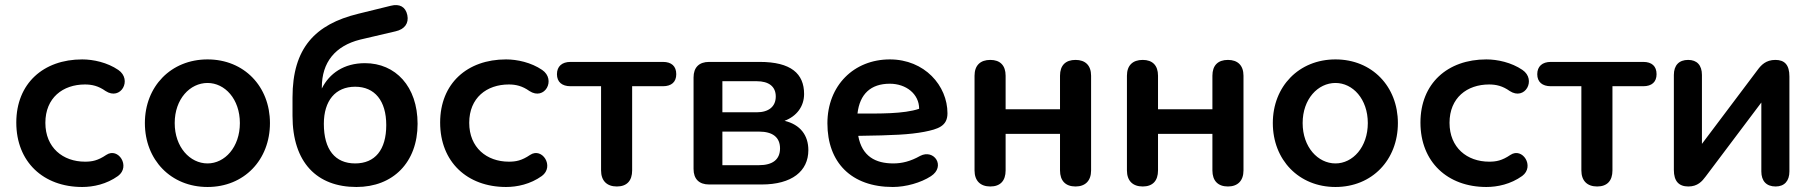

<svg xmlns="http://www.w3.org/2000/svg" viewBox="-20 -736 7231 766"><path d="M308 10C352 10 405 -1 451 -34C502 -72 452 -150 404 -118C370 -95 347 -91 319 -91C231 -91 161 -147 161 -246C161 -346 231 -399 319 -399C347 -399 373 -393 401 -373C462 -333 509 -418 452 -457C408 -487 352 -499 308 -499C153 -499 45 -403 45 -247C45 -90 153 10 308 10Z M808 10C954 10 1057 -98 1057 -245C1057 -391 954 -499 808 -499C662 -499 558 -391 558 -245C558 -98 662 10 808 10ZM808 -84C738 -84 677 -149 677 -245C677 -341 738 -405 808 -405C877 -405 937 -341 937 -245C937 -149 877 -84 808 -84Z M1402 10C1548 10 1646 -88 1646 -242C1646 -391 1558 -484 1436 -484C1352 -484 1294 -443 1264 -383V-388C1264 -487 1317 -553 1417 -578L1558 -611C1594 -619 1612 -643 1605 -676C1598 -709 1574 -722 1539 -713L1409 -681C1237 -639 1147 -544 1147 -347V-274C1147 -87 1245 10 1402 10ZM1397 -84C1317 -84 1272 -139 1272 -242C1272 -334 1318 -390 1397 -390C1475 -390 1521 -334 1521 -237C1521 -138 1476 -84 1397 -84Z M1999 10C2043 10 2096 -1 2142 -34C2193 -72 2143 -150 2095 -118C2061 -95 2038 -91 2010 -91C1922 -91 1852 -147 1852 -246C1852 -346 1922 -399 2010 -399C2038 -399 2064 -393 2092 -373C2153 -333 2200 -418 2143 -457C2099 -487 2043 -499 1999 -499C1844 -499 1736 -403 1736 -247C1736 -90 1844 10 1999 10Z M2441 8C2481 8 2502 -15 2502 -56V-392H2625C2659 -392 2678 -409 2678 -440C2678 -472 2659 -489 2625 -489H2256C2222 -489 2202 -471 2202 -440C2202 -409 2222 -392 2256 -392H2378V-56C2378 -15 2401 8 2441 8Z M2809 0H3019C3139 0 3205 -53 3205 -137C3205 -196 3173 -239 3110 -254C3158 -272 3188 -311 3188 -361C3188 -442 3136 -489 3011 -489H2809C2769 -489 2747 -467 2747 -427V-62C2747 -22 2769 0 2809 0ZM3008 -77H2862V-211H3008C3063 -211 3092 -188 3092 -144C3092 -100 3063 -77 3008 -77ZM2999 -288H2862V-412H2999C3047 -412 3075 -391 3075 -351C3075 -311 3047 -288 2999 -288Z M3542 10C3594 10 3654 -7 3694 -33C3754 -72 3707 -143 3651 -114C3612 -92 3578 -84 3544 -84C3473 -84 3419 -112 3404 -194C3545 -196 3608 -199 3667 -210C3723 -221 3760 -233 3760 -284C3760 -394 3669 -499 3530 -499C3387 -499 3281 -395 3281 -244C3281 -88 3376 10 3542 10ZM3401 -283C3410 -361 3454 -402 3530 -402C3595 -402 3647 -361 3647 -302C3585 -281 3488 -283 3401 -283Z M3931 8C3971 8 3992 -15 3992 -56V-202H4209V-56C4209 -15 4231 8 4271 8C4310 8 4333 -15 4333 -56V-434C4333 -475 4310 -497 4271 -497C4231 -497 4209 -475 4209 -434V-300H3992V-434C3992 -475 3970 -497 3931 -497C3891 -497 3868 -475 3868 -434V-56C3868 -15 3891 8 3931 8Z M4539 8C4579 8 4600 -15 4600 -56V-202H4817V-56C4817 -15 4839 8 4879 8C4918 8 4941 -15 4941 -56V-434C4941 -475 4918 -497 4879 -497C4839 -497 4817 -475 4817 -434V-300H4600V-434C4600 -475 4578 -497 4539 -497C4499 -497 4476 -475 4476 -434V-56C4476 -15 4499 8 4539 8Z M5308 10C5454 10 5557 -98 5557 -245C5557 -391 5454 -499 5308 -499C5162 -499 5058 -391 5058 -245C5058 -98 5162 10 5308 10ZM5308 -84C5238 -84 5177 -149 5177 -245C5177 -341 5238 -405 5308 -405C5377 -405 5437 -341 5437 -245C5437 -149 5377 -84 5308 -84Z M5910 10C5954 10 6007 -1 6053 -34C6104 -72 6054 -150 6006 -118C5972 -95 5949 -91 5921 -91C5833 -91 5763 -147 5763 -246C5763 -346 5833 -399 5921 -399C5949 -399 5975 -393 6003 -373C6064 -333 6111 -418 6054 -457C6010 -487 5954 -499 5910 -499C5755 -499 5647 -403 5647 -247C5647 -90 5755 10 5910 10Z M6352 8C6392 8 6413 -15 6413 -56V-392H6536C6570 -392 6589 -409 6589 -440C6589 -472 6570 -489 6536 -489H6167C6133 -489 6113 -471 6113 -440C6113 -409 6133 -392 6167 -392H6289V-56C6289 -15 6312 8 6352 8Z M6716 8C6753 8 6771 -13 6785 -32L7007 -327V-52C7007 -14 7027 8 7064 8C7099 8 7119 -14 7119 -52V-431C7119 -477 7100 -497 7063 -497C7025 -497 7006 -476 6992 -457L6770 -162V-437C6770 -476 6750 -497 6715 -497C6679 -497 6658 -476 6658 -437V-58C6658 -13 6678 8 6716 8Z"/></svg>

Font: SN Pro SemiBold
Style: Regular
Weight: 600
Designer: Tobias Whetton
Foundry: Supernotes
Version: Version 1.003;Glyphs 3.3 (3324)